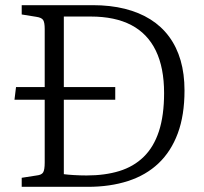

<svg xmlns="http://www.w3.org/2000/svg" viewBox="-20 -723 791 743"><path d="M339 -703Q407 -703 463 -689Q519 -675 562 -648Q605 -621 634.5 -581Q664 -541 679 -489Q694 -437 694 -373Q694 -277 668 -207Q642 -137 593.5 -91Q545 -45 475.5 -22.5Q406 0 320 0H64V-35L122 -44Q141 -46 147 -56Q153 -66 153 -94V-337H36L42 -386H153V-611Q153 -636 147 -645.5Q141 -655 120 -658L64 -667V-703ZM315 -44Q386 -44 441.5 -61Q497 -78 536 -116Q575 -154 595 -215Q615 -276 615 -363Q615 -461 583 -527Q551 -593 488 -626Q425 -659 331 -659H227V-386H426V-337H227V-49Q241 -47 266 -45.5Q291 -44 315 -44Z"/></svg>

Font: Literata 18pt Light
Style: Regular
Weight: 300
Designer: Latin by Veronika Burian and Jose Scaglione. Greek by Irene Vlachou. Cyrillic by Vera Evstafieva.
Foundry: TypeTogether
Version: Version 3.103;gftools[0.9.29]